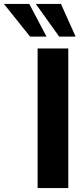

<svg xmlns="http://www.w3.org/2000/svg" viewBox="-129 -950 425 970"><path d="M61 0V-705H216V0ZM170 -765 52 -930H179L253 -765ZM23 -765 -109 -930H19L106 -765Z"/></svg>

Font: Nunito Sans 12pt ExtraLight
Style: Weight 830 Width 84 Optical size 12.0 YTLC 445
Weight: 830
Width: 4
Designer: Vernon Adams
Foundry: Vernon Adams
Version: Version 3.101;gftools[0.9.27]